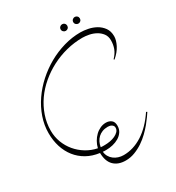

<svg xmlns="http://www.w3.org/2000/svg" viewBox="-203 -951 1014 1108"><g transform="rotate(-30 304.0 -397.5)"><path d="M555.2 -146Q549.8 -137.7 538.3 -121.3Q526.9 -105 510.3 -84.7Q493.7 -64.5 471.9 -43.2Q450.2 -22 424.3 -4.6Q398.4 12.7 369.1 23.9Q339.8 35.2 308.1 35.2Q258.3 35.2 229.7 7.1Q201.2 -21 200.2 -77.1Q152.3 -83.5 115.2 -104.5Q78.1 -125.5 52.5 -158Q26.9 -190.4 13.4 -232.7Q0 -274.9 0 -324.2Q0 -377.4 17.8 -428.7Q35.6 -480 67.1 -525.9Q98.6 -571.8 141.4 -610.4Q184.1 -648.9 233.9 -677Q283.7 -705.1 338.6 -720.9Q393.6 -736.8 449.2 -736.8Q472.7 -736.8 500.2 -731.2Q527.8 -725.6 551.8 -712.2Q575.7 -698.7 591.8 -676.3Q607.9 -653.8 607.9 -620.1Q607.9 -594.2 591.8 -562.5Q575.7 -530.8 542 -502L538.1 -505.9Q561.5 -530.3 570.8 -555.2Q580.1 -580.1 580.1 -608.9Q580.1 -635.7 566.2 -654.1Q552.2 -672.4 531.7 -683.6Q511.2 -694.8 487.5 -699.5Q463.9 -704.1 443.8 -704.1Q389.6 -704.1 336.9 -690.7Q284.2 -677.2 237.1 -652.8Q189.9 -628.4 149.7 -594.2Q109.4 -560.1 80.3 -518.6Q51.3 -477.1 34.7 -429.2Q18.1 -381.3 18.1 -330.1Q18.1 -289.6 32 -252.7Q45.9 -215.8 70.8 -186Q95.7 -156.2 129.6 -135.5Q163.6 -114.7 203.1 -106.9Q208 -128.4 219 -147.5Q230 -166.5 244.9 -180.9Q259.8 -195.3 278.1 -203.6Q296.4 -211.9 315.9 -211.9Q337.4 -211.9 351.8 -200.4Q366.2 -189 366.2 -164.1Q366.2 -140.1 354.5 -123Q342.8 -106 324.5 -95.2Q306.2 -84.5 284.2 -79.3Q262.2 -74.2 241.2 -74.2Q234.9 -74.2 229 -74.2Q223.1 -74.2 217.8 -75.2Q219.2 -57.6 227.5 -43.2Q235.8 -28.8 248.8 -18.8Q261.7 -8.8 278.3 -3.4Q294.9 2 313 2Q377.9 2 438.5 -36.6Q499 -75.2 548.8 -149.9ZM314 -186Q293.5 -186 277.3 -179.7Q261.2 -173.3 249.5 -162.4Q237.8 -151.4 230.5 -136.5Q223.1 -121.6 220.2 -104Q227.1 -103 233.6 -103Q240.2 -103 247.1 -103Q263.7 -103 282.2 -106.2Q300.8 -109.4 315.9 -116.5Q331.1 -123.5 341.1 -134Q351.1 -144.5 351.1 -159.2Q351.1 -166.5 347.7 -171.4Q344.2 -176.3 338.9 -179.7Q333.5 -183.1 326.9 -184.6Q320.3 -186 314 -186ZM359.9 -808.1Q359.9 -817.4 366.5 -823.7Q373 -830.1 381.8 -830.1Q391.1 -830.1 397.5 -823.7Q403.8 -817.4 403.8 -808.1Q403.8 -798.8 397.5 -792.5Q391.1 -786.1 381.8 -786.1Q373 -786.1 366.5 -792.5Q359.9 -798.8 359.9 -808.1ZM443.8 -808.1Q443.8 -817.4 450.4 -823.7Q457 -830.1 465.8 -830.1Q475.1 -830.1 481.4 -823.7Q487.8 -817.4 487.8 -808.1Q487.8 -798.8 481.4 -792.5Q475.1 -786.1 465.8 -786.1Q457 -786.1 450.4 -792.5Q443.8 -798.8 443.8 -808.1Z"/></g></svg>

Font: Stalemate
Style: Regular
Weight: 400
Designer: Astigmatic (AOETI)
Foundry: Astigmatic (AOETI)
Version: Version 001.000